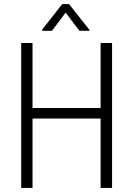

<svg xmlns="http://www.w3.org/2000/svg" viewBox="-20 -922 655 942"><path d="M529.8 0H473.6V-340.3H139.6V0H84V-710.9H139.6V-392.1H473.6V-710.9H529.8ZM418.5 -775.9V-771H369.6L302.2 -859.9L234.9 -771H187V-776.9L285.2 -901.9H318.8Z"/></svg>

Font: MAUL Condensed Light
Style: Light
Weight: 300
Designer: MAUL
Version: Version 2.137; 2017; ttfautohint (v1.8.3)